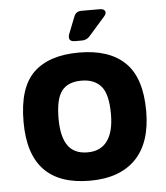

<svg xmlns="http://www.w3.org/2000/svg" viewBox="-52 -742 693 803"><g transform="rotate(-5 295.0 -340.5)"><path d="M294 15Q37 15 38 -255Q38 -398 103 -460.5Q168 -523 294 -523Q421 -523 487 -458.5Q553 -394 553 -255Q553 -122 486 -53.5Q419 15 294 15ZM294 -104Q349 -104 377 -142.5Q405 -181 405 -255Q405 -339 376.5 -372Q348 -405 294 -405Q237 -405 211 -371Q185 -337 185 -255Q185 -179 211.5 -141.5Q238 -104 294 -104ZM282 -572Q250 -572 260 -603L288 -674Q296 -696 319 -696H396Q414 -696 418.5 -686Q423 -676 411 -663L344 -587Q331 -572 311 -572Z"/></g></svg>

Font: Pitagon Sans
Style: Bold
Weight: 700
Designer: Travis Tran
Foundry: Pitagon
Version: Version 1.001; ttfautohint (v1.8.4.7-5d5b);gftools[0.9.26]